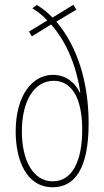

<svg xmlns="http://www.w3.org/2000/svg" viewBox="-20 -778 439 808"><path d="M135 -757 116 -743C136 -731 160 -713 179 -692L102 -645L114 -625L195 -675C263 -599 303 -492 318 -389H315C302 -420 265 -463 203 -463C115 -463 46 -375 46 -225C46 -107 89 10 202 10C295 10 353 -69 353 -259C353 -423 310 -578 217 -687L301 -737L289 -758L201 -704C182 -724 160 -742 135 -757ZM206 -438C279 -438 326 -370 326 -232C326 -102 285 -15 202 -15C118 -15 72 -105 72 -225C72 -353 124 -438 206 -438Z"/></svg>

Font: Noto Sans Sinhala ExtraCondensed Thin
Style: Regular
Weight: 100
Width: 2
Designer: Jelle Bosma - Monotype Design Team
Foundry: Monotype Imaging Inc.
Version: Version 2.006